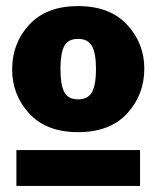

<svg xmlns="http://www.w3.org/2000/svg" viewBox="-20 -753 515 632"><path d="M20 -525Q20 -611 76.5 -672Q133 -733 237 -733Q341 -733 398 -672Q455 -611 455 -527Q455 -441 398.5 -379.5Q342 -318 237 -318Q133 -318 76.5 -379Q20 -440 20 -525ZM296 -526Q296 -577 283 -601Q270 -625 237 -625Q204 -625 191.5 -601.5Q179 -578 179 -526Q179 -474 191.5 -450Q204 -426 237 -426Q270 -426 283 -450Q296 -474 296 -526ZM34 -259H441V-141H34Z"/></svg>

Font: Martel Sans Heavy
Style: Regular
Weight: 900
Designer: Dan Reynolds and Mathieu Réguer
Foundry: Dan Reynolds and Mathieu Réguer
Version: Version 1.001;PS 001.001;hotconv 1.0.70;makeotf.lib2.5.58329